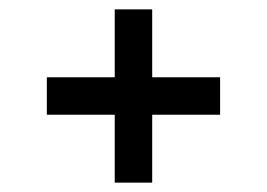

<svg xmlns="http://www.w3.org/2000/svg" viewBox="-20 -517 570 410"><path d="M80 -352H450V-272H80ZM225 -127V-497H305V-127Z"/></svg>

Font: Changa ExtraLight
Style: Regular
Weight: 400
Version: Version 3.002; ttfautohint (v1.8.2)